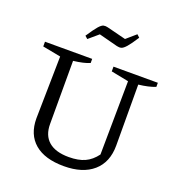

<svg xmlns="http://www.w3.org/2000/svg" viewBox="-155 -1006 1063 1143"><g transform="rotate(20 376.5 -434.0)"><path d="M376 10Q255 10 190.5 -45Q126 -100 126 -202L133 -596L18 -618V-648H317V-622Q281 -606 214 -598V-198Q214 -126 257.5 -88.5Q301 -51 385 -51Q446 -51 486.5 -69.5Q527 -88 558 -130L563 -596L452 -618V-648H733V-622Q690 -605 627 -598L628 -212Q628 -106 561.5 -48Q495 10 376 10ZM249 -749 232 -764Q265 -814 283 -834.5Q301 -855 313.5 -857.5Q326 -860 341 -856L460 -826L520 -878L537 -862Q506 -814 488 -793.5Q470 -773 457.5 -769.5Q445 -766 429 -770L310 -801Z"/></g></svg>

Font: Piazzolla SC
Style: Regular
Weight: 400
Designer: Juan Pablo del Peral
Foundry: Huerta Tipografica
Version: Version 1.330